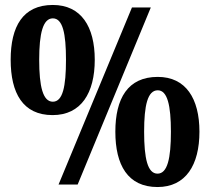

<svg xmlns="http://www.w3.org/2000/svg" viewBox="-20 -744 847 774"><path d="M192 -280C307 -280 362 -369 362 -503C362 -637 307 -724 193 -724C72 -724 23 -637 23 -503C23 -369 72 -280 192 -280ZM216 0H293L588 -714H512ZM193 -334C153 -334 138 -395 138 -503C138 -609 153 -670 193 -670C233 -670 246 -609 246 -503C246 -395 233 -334 193 -334ZM615 10C729 10 784 -79 784 -213C784 -347 729 -434 616 -434C495 -434 445 -347 445 -213C445 -79 495 10 615 10ZM615 -44C575 -44 561 -105 561 -213C561 -319 575 -380 616 -380C655 -380 669 -319 669 -213C669 -105 655 -44 615 -44Z"/></svg>

Font: Noto Serif Myanmar Condensed Black
Style: Regular
Weight: 900
Width: 3
Designer: Ben Mitchell and the Monotype Design Team
Foundry: Monotype Imaging Inc.
Version: Version 2.106